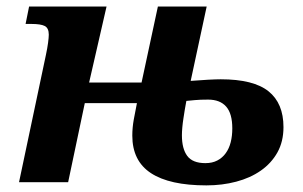

<svg xmlns="http://www.w3.org/2000/svg" viewBox="-20 -556 925 586"><path d="M610.8 -536.1 562 -309.1Q590.8 -311.5 615.2 -312.7Q639.6 -314 653.8 -314Q753.9 -314 799.6 -277.3Q845.2 -240.7 845.2 -168Q845.2 -124 826.7 -90.8Q808.1 -57.6 775.9 -35.2Q743.7 -12.7 700.9 -1.5Q658.2 9.8 609.9 9.8Q497.6 9.8 440.7 -27.6Q383.8 -64.9 383.8 -142.1Q383.8 -166 388.2 -190.7Q392.6 -215.3 397.9 -241.2H238.8L188 0H38.1L120.1 -388.2Q124.5 -408.7 126.7 -425.3Q128.9 -441.9 128.9 -450.2Q128.9 -470.2 116.7 -476.6Q104.5 -482.9 76.2 -482.9H58.1L68.8 -536.1H305.2L252 -304.2H412.1L461.9 -536.1ZM548.8 -248Q546.4 -236.3 544.2 -222.4Q542 -208.5 539.8 -194.3Q537.6 -180.2 536.4 -166.7Q535.2 -153.3 535.2 -143.1Q535.2 -102.1 551.5 -80.1Q567.9 -58.1 606.9 -58.1Q627.9 -58.1 643.3 -66.2Q658.7 -74.2 668.9 -88.4Q679.2 -102.5 684.1 -121.8Q689 -141.1 689 -164.1Q689 -209.5 670.2 -230.7Q651.4 -252 615.2 -252Q590.3 -252 575 -250.5Q559.6 -249 548.8 -248Z"/></svg>

Font: Droid Serif
Style: Bold Italic
Weight: 700
Italic angle: -12°
Designer: Monotype Design team
Foundry: Monotype Imaging Inc.
Version: Version 1.03